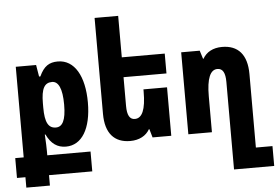

<svg xmlns="http://www.w3.org/2000/svg" viewBox="-62 -848 1701 1176"><g transform="rotate(-5 788.5 -260.5)"><path d="M53 239H198V175H464V53H198V28C198 8 197 -27 194 -75H198C226 -16 265 10 317 10C415 10 474 -87 474 -248C474 -409 415 -514 312 -514C259 -514 226 -493 198 -432H190L178 -504H53V53H1V175H53ZM266 -112C220 -112 199 -148 199 -240V-267C199 -358 220 -392 266 -392C305 -392 328 -347 328 -247C328 -149 305 -112 266 -112Z M965 -298H820V-284C820 -174 797 -122 752 -122C720 -122 705 -150 705 -206V-383H969V-505H705V-760H560V-170C560 -50 615 10 712 10C768 10 810 -13 832 -52H835L850 0H965Z M1330 239H1577V117H1475V-335C1475 -455 1420 -515 1322 -515C1266 -515 1225 -492 1203 -453H1200L1184 -504H1070V0H1215V-221C1215 -330 1238 -383 1282 -383C1315 -383 1330 -355 1330 -299Z"/></g></svg>

Font: Noto Sans Armenian ExtraCondensed ExtraBold
Style: Regular
Weight: 800
Width: 2
Designer: Monotype Design Team
Foundry: Monotype Imaging Inc.
Version: Version 2.008